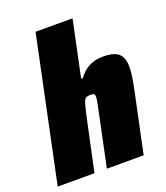

<svg xmlns="http://www.w3.org/2000/svg" viewBox="-147 -837 806 932"><g transform="rotate(-20 256.5 -371.5)"><path d="M146 -743H337L276 -453H285Q330 -518 411 -518Q470 -518 493 -496Q516 -474 516 -426Q516 -388 499 -308L434 0H244L299 -262Q314 -329 314 -345Q314 -358 309.5 -361Q305 -364 292 -364Q274 -364 266.5 -358.5Q259 -353 253.5 -334.5Q248 -316 236 -263L180 0H-10Z"/></g></svg>

Font: Saira Semi Condensed Black
Style: Italic
Weight: 900
Width: 4
Italic angle: -12°
Designer: Hector Gatti with collaboration of the Omnibus-Type team
Foundry: Omnibus-Type
Version: Version 1.001; ttfautohint (v1.8)